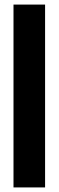

<svg xmlns="http://www.w3.org/2000/svg" viewBox="-20 -680 256 839"><path d="M39 139V-660H177V139Z"/></svg>

Font: Bricolage Grotesque 48pt Condensed ExtraBold
Style: Regular
Weight: 800
Width: 3
Designer: Mathieu Triay
Foundry: Atelier Triay
Version: Version 1.001;gftools[0.9.33.dev8+g029e19f]